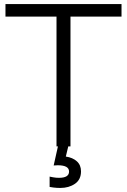

<svg xmlns="http://www.w3.org/2000/svg" viewBox="-20 -723 627 948"><path d="M317 0 305 50Q339 55 359.5 73.5Q380 92 380 123Q380 164 350 184.5Q320 205 278 205Q260 205 244.5 203Q229 201 225 200V149Q229 150 243 152.5Q257 155 271 155Q321 155 321 124Q321 93 265 93L245 94L266 0H259V-641H7V-703H580V-641H328V0Z"/></svg>

Font: Museo Sans Light
Style: Regular
Weight: 300
Designer: Jos Buivenga
Foundry: Jos Buivenga & Rosetta Type Foundry (extension, remastering)
Version: Version 3.600;PS 1.000;hotconv 1.0.88;makeotf.lib2.5.647800;